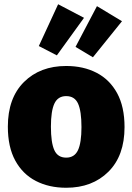

<svg xmlns="http://www.w3.org/2000/svg" viewBox="-20 -865 624 905"><path d="M292 20Q211 20 149 -12Q87 -44 52 -108Q17 -172 17 -268Q17 -403 93 -478.5Q169 -554 292 -554Q373 -554 435 -522Q497 -490 532 -426Q567 -362 567 -266Q567 -131 491 -55.5Q415 20 292 20ZM292 -122Q331 -122 347.5 -157Q364 -192 364 -266Q364 -341 348 -376.5Q332 -412 292 -412Q253 -412 236.5 -377Q220 -342 220 -268Q220 -193 236 -157.5Q252 -122 292 -122ZM248 -604 163 -648 254 -845 376 -781ZM418 -595 336 -644 437 -836 555 -765Z"/></svg>

Font: Trujillo Black
Style: Regular
Weight: 900
Designer: Fira Sans original fonts by bBox Type GmbH, Carrois Corporate GbR, & Edenspiekermann AG / Changes by Cristiano Sobral
Foundry: Fira Sans original fonts by bBox Type GmbH, Carrois Corporate GbR, & Edenspiekermann AG / Changes by Cristiano Sobral
Version: Version 4.301;July 28, 2020;FontCreator 13.0.0.2655 64-bit